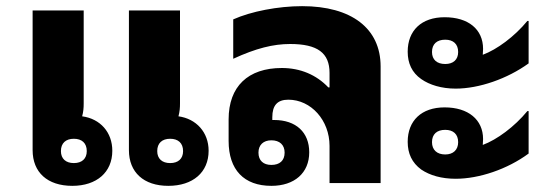

<svg xmlns="http://www.w3.org/2000/svg" viewBox="-20 -595 1761 624"><path d="M215 9C294 9 345 -35 345 -105C345 -165 306 -209 247 -217C251 -232 252 -244 252 -259V-561H86V-107C86 -35 134 9 215 9ZM527 9C607 9 658 -35 658 -105C658 -165 618 -209 560 -217C564 -232 565 -244 565 -259V-561H399V-107C399 -35 447 9 527 9ZM220 -65C194 -65 178 -79 178 -104C178 -130 194 -144 220 -144C246 -144 262 -130 262 -104C262 -79 246 -65 220 -65ZM533 -65C507 -65 491 -79 491 -104C491 -130 507 -144 533 -144C559 -144 575 -130 575 -104C575 -79 559 -65 533 -65Z M862 9C937 9 985 -33 985 -100C985 -165 942 -205 871 -205H865V-214C865 -252 881 -271 917 -271C991 -271 1051 -204 1051 -121V0H1217V-379C1217 -503 1122 -575 962 -575C884 -575 796 -558 738 -532V-404C812 -438 868 -452 923 -452C1012 -452 1051 -423 1051 -358V-311H1047C1008 -352 956 -374 896 -374C786 -374 723 -314 723 -207V-137C723 -43 773 9 862 9ZM862 -59C836 -59 820 -73 820 -99C820 -124 836 -139 862 -139C889 -139 905 -124 905 -99C905 -73 889 -59 862 -59Z M1461 -307C1537 -307 1629 -339 1698 -389V-527H1694C1652 -476 1595 -434 1549 -417C1549 -423 1550 -429 1550 -436C1550 -500 1502 -539 1425 -539C1350 -539 1305 -496 1305 -427C1305 -389 1319 -359 1349 -338C1376 -319 1415 -307 1461 -307ZM1427 -387C1400 -387 1384 -401 1384 -426C1384 -452 1400 -466 1427 -466C1453 -466 1469 -452 1469 -426C1469 -401 1453 -387 1427 -387ZM1461 -14C1537 -14 1629 -45 1698 -96V-234H1694C1652 -183 1595 -141 1549 -124C1549 -130 1550 -136 1550 -143C1550 -206 1502 -246 1425 -246C1350 -246 1305 -203 1305 -134C1305 -96 1319 -66 1349 -44C1377 -25 1415 -14 1461 -14ZM1427 -93C1400 -93 1384 -108 1384 -133C1384 -159 1400 -173 1427 -173C1453 -173 1469 -159 1469 -133C1469 -108 1453 -93 1427 -93Z"/></svg>

Font: Noto Sans Thai Looped ExtraBold
Style: Regular
Weight: 800
Designer: Cadson Demak Team
Foundry: Cadson Demak Co., Ltd.
Version: Version 1.001